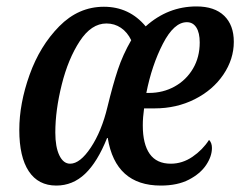

<svg xmlns="http://www.w3.org/2000/svg" viewBox="-20 -567 747 597"><path d="M40 -163Q40 -245 72 -334.5Q104 -424 164 -485Q224 -546 303 -546Q382 -546 433 -485Q502 -547 591 -547Q647 -547 677 -518Q707 -489 707 -437Q707 -383 674.5 -335Q642 -287 585.5 -258.5Q529 -230 461 -230H428Q424 -202 424 -177Q424 -119 445.5 -88.5Q467 -58 511 -58Q547 -58 578.5 -79.5Q610 -101 630 -132Q639 -123 639 -107Q639 -81 621 -54Q603 -27 567.5 -8.5Q532 10 480 10Q339 10 315 -138H313Q283 -63 244.5 -26.5Q206 10 155 10Q99 10 69.5 -34.5Q40 -79 40 -163ZM443 -278Q487 -278 523 -298Q559 -318 580 -353.5Q601 -389 601 -435Q601 -465 590.5 -481.5Q580 -498 561 -498Q521 -498 486.5 -431Q452 -364 435 -278ZM314 -234Q331 -304 346.5 -350.5Q362 -397 388 -442Q376 -467 356 -480.5Q336 -494 311 -494Q264 -494 228 -439Q192 -384 172 -304Q152 -224 152 -155Q152 -110 164.5 -84Q177 -58 198 -58Q229 -58 262.5 -108.5Q296 -159 314 -234Z"/></svg>

Font: Noto Serif CondSemiBold
Style: Italic
Weight: 600
Width: 3
Italic angle: -12°
Designer: Monotype Design Team
Foundry: Monotype Imaging Inc.
Version: Version 1.001